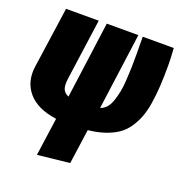

<svg xmlns="http://www.w3.org/2000/svg" viewBox="-136 -650 935 993"><g transform="rotate(20 331.5 -153.5)"><path d="M655.8 -440.9Q655.8 -375 652.8 -325.2Q649.9 -275.4 642.3 -228Q634.8 -180.7 621.3 -146.7Q607.9 -112.8 587.2 -83Q566.4 -53.2 537.4 -33.9Q508.3 -14.6 469 -1.5Q429.7 11.7 378.9 17.1L352.1 208L175.8 227.1L205.1 18.1Q98.6 3.4 48.8 -54.7Q-1 -112.8 11.2 -199.2L59.1 -534.2H238.8L191.9 -196.8Q187 -160.2 194.8 -140.6Q202.6 -121.1 226.1 -111.8L283.2 -534.2H457L399.9 -112.8Q418.9 -118.7 433.1 -134.5Q447.3 -150.4 456.1 -176.5Q464.8 -202.6 470.2 -229.5Q475.6 -256.3 478 -295.9Q480.5 -335.4 481.2 -365.2Q481.9 -395 481.9 -439Q481.9 -499 481 -534.2H651.9Q655.8 -474.6 655.8 -440.9Z"/></g></svg>

Font: Fira Sans Compressed Heavy
Style: Italic
Weight: 900
Width: 3
Italic angle: -8°
Designer: Carrois Corporate & Edenspiekermann AG
Foundry: Carrois Corporate GbR & Edenspiekermann AG
Version: Version 4.203;PS 004.203;hotconv 1.0.88;makeotf.lib2.5.64775